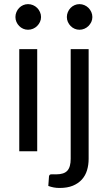

<svg xmlns="http://www.w3.org/2000/svg" viewBox="-20 -750 535 952"><path d="M164.5 -506.5H75.5V0H164.5ZM183.5 -665.5C183.5 -674.2 181.8 -682.4 178.2 -690.2C174.8 -698.1 170.1 -704.9 164.2 -710.8C158.4 -716.6 151.6 -721.2 143.8 -724.5C135.9 -727.8 127.7 -729.5 119 -729.5C110.3 -729.5 102.2 -727.8 94.8 -724.5C87.2 -721.2 80.7 -716.6 75 -710.8C69.3 -704.9 64.8 -698.1 61.5 -690.2C58.2 -682.4 56.5 -674.2 56.5 -665.5C56.5 -656.8 58.2 -648.8 61.5 -641.2C64.8 -633.8 69.3 -627.1 75 -621.2C80.7 -615.4 87.2 -610.8 94.8 -607.5C102.2 -604.2 110.3 -602.5 119 -602.5C127.7 -602.5 135.9 -604.2 143.8 -607.5C151.6 -610.8 158.4 -615.4 164.2 -621.2C170.1 -627.1 174.8 -633.8 178.2 -641.2C181.8 -648.8 183.5 -656.8 183.5 -665.5ZM419.5 -506.5H330.5V37.5C330.5 64.5 325 84.1 314 96.2C303 108.4 284.5 114.5 258.5 114.5C252.2 114.5 246.9 114.4 242.8 114.2C238.6 114.1 235.2 114.2 232.5 114.5C229.8 114.8 227.8 115.8 226.2 117.2C224.8 118.8 223.7 121 223 124L219.5 172C228.5 175.3 237.5 177.8 246.5 179.5C255.5 181.2 265.3 182 276 182C301.3 182 323.1 178.2 341.2 170.8C359.4 163.2 374.3 153 386 140C397.7 127 406.2 111.8 411.5 94.2C416.8 76.8 419.5 57.8 419.5 37.5ZM438 -665.5C438 -674.2 436.2 -682.4 432.8 -690.2C429.2 -698.1 424.6 -704.9 418.8 -710.8C412.9 -716.6 406.2 -721.2 398.5 -724.5C390.8 -727.8 382.7 -729.5 374 -729.5C365.3 -729.5 357.2 -727.8 349.8 -724.5C342.2 -721.2 335.7 -716.6 330 -710.8C324.3 -704.9 319.8 -698.1 316.5 -690.2C313.2 -682.4 311.5 -674.2 311.5 -665.5C311.5 -656.8 313.2 -648.8 316.5 -641.2C319.8 -633.8 324.3 -627.1 330 -621.2C335.7 -615.4 342.2 -610.8 349.8 -607.5C357.2 -604.2 365.3 -602.5 374 -602.5C382.7 -602.5 390.8 -604.2 398.5 -607.5C406.2 -610.8 412.9 -615.4 418.8 -621.2C424.6 -627.1 429.2 -633.8 432.8 -641.2C436.2 -648.8 438 -656.8 438 -665.5Z"/></svg>

Font: LatoLatin
Style: Regular
Weight: 400
Designer: Lukasz Dziedzic with Adam Twardoch and Botio Nikoltchev
Foundry: tyPoland Lukasz Dziedzic
Version: Version 2.015; 2015-08-06; http://www.latofonts.com/